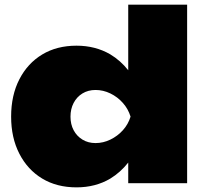

<svg xmlns="http://www.w3.org/2000/svg" viewBox="-20 -790 895 828"><path d="M787 0H533V-89Q500 -47 456 -20Q392 18 310 18Q225 18 162 -20Q99 -58 63.5 -127Q28 -196 28 -287Q28 -379 63.5 -448Q99 -517 162 -555Q225 -593 310 -593Q391 -593 455 -556Q500 -529 533 -487V-770H787ZM284 -287Q284 -254 297.5 -228.5Q311 -203 335.5 -188Q360 -173 392 -173Q425 -173 456 -188Q487 -203 510 -228.5Q533 -254 543 -287Q533 -320 510 -346Q487 -372 456 -387Q425 -402 392 -402Q360 -402 335.5 -387Q311 -372 297.5 -346Q284 -320 284 -287Z"/></svg>

Font: Bounded
Style: Regular
Weight: 900
Designer: Vlad Churkin
Version: Version 1.0